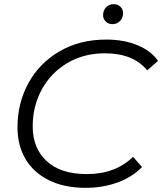

<svg xmlns="http://www.w3.org/2000/svg" viewBox="-20 -896 779 922"><path d="M64 -285Q64 -401 116.5 -497Q169 -593 266 -649.5Q363 -706 490 -706Q574 -706 639 -679.5Q704 -653 739 -604L687 -558Q620 -640 484 -640Q381 -640 302 -592.5Q223 -545 180 -465Q137 -385 137 -289Q137 -184 204.5 -122Q272 -60 397 -60Q534 -60 619 -143L662 -94Q616 -46 545 -20Q474 6 391 6Q289 6 215 -30.5Q141 -67 102.5 -132.5Q64 -198 64 -285ZM475 -823Q475 -846 489.5 -861Q504 -876 526 -876Q545 -876 558 -864Q571 -852 571 -833Q571 -810 556 -795Q541 -780 520 -780Q501 -780 488 -792.5Q475 -805 475 -823Z"/></svg>

Font: Idrija
Style: Italic
Weight: 400
Italic angle: -11.3°
Designer: Julieta Ulanovsky
Foundry: Julieta Ulanovsky
Version: Version 7.200